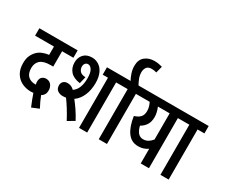

<svg xmlns="http://www.w3.org/2000/svg" viewBox="-144 -1317 2118 1798"><g transform="rotate(30 915.5 -418.0)"><path d="M304 60Q290 26 276.5 -8Q263 -42 254 -70Q240 -68 227 -68Q174 -68 129.5 -89.5Q85 -111 58 -154.5Q31 -198 31 -264Q31 -313 46 -345.5Q61 -378 84 -401Q107 -423 138 -435.5Q169 -448 204 -452V-542H0V-622H414V-542H292V-376H269Q226 -376 199 -368.5Q172 -361 153 -345Q138 -331 129 -311Q120 -291 120 -263Q120 -204 149.5 -176Q179 -148 228 -148Q232 -148 235 -148Q231 -166 231 -179Q231 -214 250 -229.5Q269 -245 292 -245Q328 -245 347.5 -220Q367 -195 367 -163Q367 -132 355.5 -114.5Q344 -97 327 -88Q337 -61 351.5 -30.5Q366 0 381 28Z M505 -181Q473 -181 449.5 -198Q426 -215 426 -252Q426 -278 442.5 -294Q459 -310 487 -310Q504 -310 521.5 -304Q539 -298 560 -279Q625 -323 625 -441Q625 -502 607 -530.5Q589 -559 565 -559Q547 -559 535.5 -546Q524 -533 524 -510Q524 -485 540.5 -464Q557 -443 603 -440L585 -366Q513 -376 479 -414.5Q445 -453 445 -511Q445 -563 476.5 -597.5Q508 -632 567 -632Q606 -632 639.5 -611Q673 -590 693 -547Q713 -504 713 -439Q713 -366 687.5 -306Q662 -246 614 -213Q643 -177 672.5 -133Q702 -89 728 -40L656 2Q626 -55 596.5 -102Q567 -149 541 -184Q523 -181 505 -181ZM876 -542V0H788V-542H731V-622H951V-542Z M1090 -542V0H1001V-542H939V-622H1164V-542Z M990 -615Q971 -648 958.5 -686.5Q946 -725 946 -762Q946 -829 987 -862.5Q1028 -896 1088 -896Q1113 -896 1133.5 -892.5Q1154 -889 1174 -883L1155 -811Q1129 -819 1103 -819Q1064 -819 1048.5 -797Q1033 -775 1033 -744Q1033 -710 1045 -679Q1057 -648 1076 -615Z M1618 -622V-542H1544V0H1455V-159Q1435 -145 1410.5 -136Q1386 -127 1352 -127Q1278 -127 1235 -187Q1192 -247 1177 -353Q1220 -366 1241 -389.5Q1262 -413 1262 -455Q1262 -480 1255 -502.5Q1248 -525 1239 -542H1152V-622ZM1272 -303Q1295 -207 1359 -207Q1390 -207 1413.5 -221.5Q1437 -236 1455 -259V-542H1328Q1338 -519 1344.5 -493Q1351 -467 1351 -442Q1351 -389 1329.5 -356Q1308 -323 1272 -303Z M1757 -542V0H1668V-542H1606V-622H1831V-542Z"/></g></svg>

Font: Noto Sans ExtraCondensed Medium
Style: Italic
Weight: 500
Width: 2
Italic angle: -12°
Designer: Monotype Design Team
Foundry: Monotype Imaging Inc.
Version: Version 2.013; ttfautohint (v1.8.4.7-5d5b)